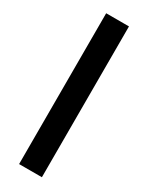

<svg xmlns="http://www.w3.org/2000/svg" viewBox="-235 -824 794 1011"><g transform="rotate(30 162.0 -318.5)"><path d="M84.5 140.1V-776.9H223.1V140.1Z"/></g></svg>

Font: Epilogue ExtraBold
Style: Regular
Weight: 800
Designer: Tyler Finck
Foundry: Etcetera Type Co
Version: Version 2.112